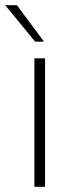

<svg xmlns="http://www.w3.org/2000/svg" viewBox="-48 -717 277 737"><path d="M84 -493H125V0H84ZM-28 -697H17L121 -557H87Z"/></svg>

Font: Hanken Grotesk ExtraLight
Style: Regular
Weight: 200
Designer: Alfredo Marco Pradil
Foundry: Hanken Design Co.
Version: Version 3.014